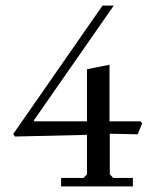

<svg xmlns="http://www.w3.org/2000/svg" viewBox="-20 -662 525 682"><path d="M277 -30 289 -43V-183L33 -177L27 -186L344 -642H384L100 -234L102 -231H289V-416L369 -432V-231H479L485 -224L469 -185L370 -187V-43L382 -30H452V0H197V-30Z"/></svg>

Font: EB Squaramond
Style: Regular
Weight: 400
Designer: Jake Brussel Faria
Foundry: Jake Brussel Faria
Version: Version 0.002